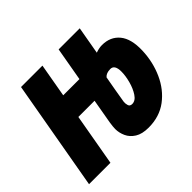

<svg xmlns="http://www.w3.org/2000/svg" viewBox="-138 -680 851 851"><g transform="rotate(-45 287.5 -254.5)"><path d="M353.5 9.8Q313 9.8 289.1 -5.4Q265.1 -20.5 254.6 -43.7Q244.1 -66.9 244.1 -90.8Q244.1 -97.7 245.1 -107.4Q246.1 -117.2 248 -129.4L268.1 -244.1H166.5L123.5 0H-10.7L80.6 -517.6H214.8L187 -359.4H288.6L316.4 -517.6H448.7L425.8 -387.7Q435.1 -391.1 445.1 -393.3Q455.1 -395.5 465.8 -395.5Q518.1 -395.5 547.9 -359.4Q577.6 -323.2 575.2 -252Q572.8 -182.6 545.9 -122.8Q519 -63 470.5 -26.6Q421.9 9.8 353.5 9.8ZM378.9 -279.8Q372.6 -244.6 366.7 -211.2Q360.8 -177.7 356.4 -149.9Q355 -139.6 358.4 -127.7Q361.8 -115.7 376 -115.7Q396.5 -115.7 411.6 -138.7Q426.8 -161.6 435.3 -193.4Q443.8 -225.1 443.8 -251.5Q443.8 -294.4 417 -294.4Q391.1 -294.4 378.9 -279.8Z"/></g></svg>

Font: Cascadia Mono
Style: Bold Italic
Weight: 700
Italic angle: -10°
Monospace: yes
Designer: Aaron Bell
Foundry: Saja Typeworks
Version: Version 2404.023; ttfautohint (v1.8.4)